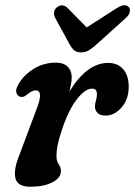

<svg xmlns="http://www.w3.org/2000/svg" viewBox="-20 -701 515 731"><path d="M60.5 -332Q49 -333 43.5 -344.8Q38 -356.5 47 -374Q64.5 -410 104.2 -436.2Q144 -462.5 192.5 -462.5Q222 -462.5 237.5 -447.2Q253 -432 253 -406Q253 -394.5 250.5 -381Q248 -367.5 244 -352Q311 -461.5 391.5 -461.5Q428.5 -461.5 449.2 -437.2Q470 -413 470 -371.5Q470 -322.5 442.8 -291.8Q415.5 -261 383 -261Q360 -261 350.8 -271.5Q341.5 -282 341.5 -294.5Q341.5 -306.5 345.2 -317.8Q349 -329 349 -343Q349 -363.5 330.5 -363.5Q304 -363.5 272.2 -322.5Q240.5 -281.5 216 -207.5Q203.5 -170 199.2 -147.8Q195 -125.5 195 -107Q195 -87.5 203.5 -75.5Q212 -63.5 212 -50Q212 -23.5 179.2 -6.8Q146.5 10 95 10Q47 10 38.8 -22.2Q30.5 -54.5 55 -114L120 -288Q147 -357 115.5 -357Q102.5 -357 83 -341Q70 -330 60.5 -332ZM352 -536Q335 -520 320.5 -510.8Q306 -501.5 289 -501.5Q271 -501.5 261.2 -510.5Q251.5 -519.5 243 -536L190 -633Q184 -645.5 186.2 -656.2Q188.5 -667 197 -673.5Q218.5 -689.5 238 -670L310 -596.5L424.5 -670Q457 -690 471 -673.5Q476 -667 474 -655.5Q472 -644 458 -631.5Z"/></svg>

Font: Fraunces 72pt S100 SemiBold
Style: Italic
Weight: 600
Italic angle: -16°
Version: Version 1.000; ttfautohint (v1.8.3)